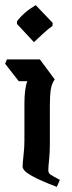

<svg xmlns="http://www.w3.org/2000/svg" viewBox="-21 -725 280 747"><path d="M111 -561 45 -632V-642Q72 -678 118 -705L184 -636L183 -624Q163 -610 145.5 -593Q128 -576 111 -561ZM200 2Q136 -22 101.5 -41.5Q67 -61 67 -77Q67 -91 70.5 -120.5Q74 -150 74 -178V-321Q74 -347 76.5 -369.5Q79 -392 85 -409H52L-1 -477L6 -494H134L192 -416Q180 -400 176.5 -376Q173 -352 173 -315V-167Q173 -131 170 -103.5Q167 -76 167 -62Q167 -52 174.5 -46.5Q182 -41 212 -25Z"/></svg>

Font: Jaini Purva
Style: Regular
Weight: 400
Designer: Maithili Shingre, Girish Dalvi (Devanagari), Taresh Vohra (Latin)
Foundry: Ek Type
Version: Version 2.000; ttfautohint (v1.8.4.7-5d5b)